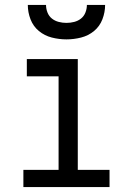

<svg xmlns="http://www.w3.org/2000/svg" viewBox="-20 -760 540 780"><path d="M75 0V-70H218V-450H89V-520H296V-70H425V0ZM250 -600Q220 -600 190.5 -607.5Q161 -615 138 -634Q115 -653 104 -681.5Q93 -710 93 -740H167Q167 -724 173 -709Q179 -694 191 -684.5Q203 -675 218.5 -671Q234 -667 250 -667Q266 -667 281.5 -671Q297 -675 309 -684.5Q321 -694 327 -709Q333 -724 333 -740H407Q407 -710 396 -681.5Q385 -653 362 -634Q339 -615 309.5 -607.5Q280 -600 250 -600Z"/></svg>

Font: Iosevka Term SS14
Style: Regular
Weight: 400
Monospace: yes
Designer: Belleve Invis
Foundry: Belleve Invis
Version: Version 24.1.1; ttfautohint (v1.8.4)